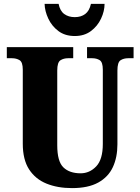

<svg xmlns="http://www.w3.org/2000/svg" viewBox="-20 -956 720 986"><path d="M350 10Q276 10 219 -13Q162 -36 129.5 -86Q97 -136 97 -218V-598Q97 -637 80.5 -647Q64 -657 41 -657H15V-714H356V-657H330Q307 -657 290.5 -646.5Q274 -636 274 -594V-210Q274 -127 305.5 -96.5Q337 -66 394 -66Q440 -66 474 -101.5Q508 -137 508 -217V-598Q508 -637 492 -647Q476 -657 453 -657H427V-714H666V-657H639Q615 -657 599 -646.5Q583 -636 583 -594V-215Q583 -148 559.5 -97.5Q536 -47 484.5 -18.5Q433 10 350 10ZM364 -771Q314 -771 280 -796.5Q246 -822 228 -860.5Q210 -899 209 -936H281Q288 -900 310 -884Q332 -868 364 -868Q396 -868 417.5 -884Q439 -900 447 -936H517Q517 -899 499 -860.5Q481 -822 447 -796.5Q413 -771 364 -771Z"/></svg>

Font: Noto Serif Thai Condensed Black
Style: Regular
Weight: 900
Width: 3
Designer: Monotype Design Team
Foundry: Monotype Imaging Inc.
Version: Version 2.002; ttfautohint (v1.8.4.7-5d5b)